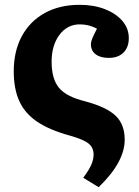

<svg xmlns="http://www.w3.org/2000/svg" viewBox="-20 -546 576 796"><path d="M389 230 325 191Q349 159 358.5 137Q368 115 368 95Q368 66 347 49Q326 32 269 16Q185 -7 134 -41.5Q83 -76 60 -127Q37 -178 37 -250Q37 -334 70.5 -396Q104 -458 165.5 -492Q227 -526 310 -526Q369 -526 415 -508Q461 -490 487.5 -459Q514 -428 514 -388Q514 -350 492 -328Q470 -306 431 -306Q396 -306 376.5 -321Q357 -336 357 -362Q357 -373 362.5 -386.5Q368 -400 382 -427Q349 -445 311 -445Q259 -445 226.5 -401.5Q194 -358 194 -290Q194 -219 224.5 -182Q255 -145 333 -126Q422 -102 459.5 -66Q497 -30 497 33Q497 126 389 230Z"/></svg>

Font: Literata
Style: Bold
Weight: 700
Designer: Latin by Veronika Burian and Jose Scaglione. Greek by Irene Vlachou. Cyrillic by Vera Evstafieva.
Foundry: TypeTogether
Version: Version 3.103; ttfautohint (v1.8.4.7-5d5b);gftools[0.9.29]